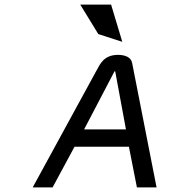

<svg xmlns="http://www.w3.org/2000/svg" viewBox="-20 -820 827 840"><path d="M466 -800H331L410 -671L515 -637ZM558 -545C553 -570 527 -580 495 -580C433 -579 418 -539 402 -511L123 0H210L306 -178H544L579 0H665ZM481 -508H484L531 -254H348Z"/></svg>

Font: Charger Monospace
Style: Regular
Weight: 400
Designer: Jasper
Foundry: Cannot Into Space Fonts
Version: Version 0.980